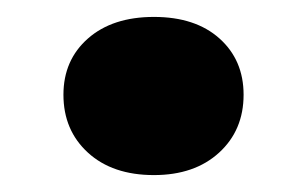

<svg xmlns="http://www.w3.org/2000/svg" viewBox="-20 -193 363 227"><path d="M162 14Q113 14 84 -12.5Q55 -39 55 -81Q55 -122 84 -147.5Q113 -173 162 -173Q211 -173 239.5 -147.5Q268 -122 268 -81Q268 -39 239 -12.5Q210 14 162 14Z"/></svg>

Font: Literata 72pt Black
Style: Regular
Weight: 900
Designer: Latin by Veronika Burian and Jose Scaglione. Greek by Irene Vlachou. Cyrillic by Vera Evstafieva.
Foundry: TypeTogether
Version: Version 3.002